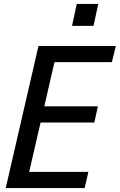

<svg xmlns="http://www.w3.org/2000/svg" viewBox="-20 -953 607 973"><path d="M9 0 175 -720H275L109 0ZM61 0 80 -82H428L409 0ZM138 -332 156 -414H476L458 -332ZM208 -638 227 -720H567L547 -638ZM345 -822 369 -933H478L454 -822Z"/></svg>

Font: Instrument Sans SemiCondensed Medium
Style: Italic
Weight: 500
Width: 4
Italic angle: -13°
Designer: Rodrigo Fuenzalida
Foundry: fragTYPE
Version: Version 1.000;gftools[0.9.28]